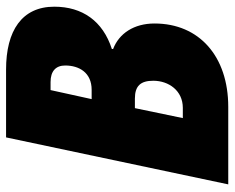

<svg xmlns="http://www.w3.org/2000/svg" viewBox="-88 -666 754 617"><g transform="rotate(-90 288.5 -357.0)"><path d="M5 0H254C416 0 522 -93 522 -237C522 -303 490 -351 440 -370V-374C530 -403 576 -469 576 -559C576 -663 499 -714 374 -714H156ZM279 -439 308 -571H334C369 -571 387 -554 387 -524C387 -479 364 -439 309 -439ZM218 -146 250 -300H281C322 -300 338 -281 338 -241C338 -191 306 -146 251 -146Z"/></g></svg>

Font: Noto Sans UI SemiCondensed Black
Style: Italic
Weight: 900
Width: 4
Italic angle: -372°
Designer: Monotype Design Team
Foundry: Monotype Imaging Inc.
Version: Version 1.901